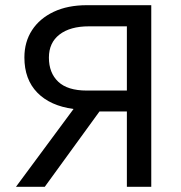

<svg xmlns="http://www.w3.org/2000/svg" viewBox="-20 -720 697 740"><path d="M41.5 0 263.5 -300Q173.5 -312 123.8 -363Q74 -414 74 -498.5Q74 -558.5 103.5 -603.8Q133 -649 187 -674.5Q241 -700 315 -700H563V0H469V-290.5H363.5L152.5 0ZM314 -371H469V-618.5H322.5Q250.5 -618.5 209.5 -587Q168.5 -555.5 168.5 -498Q168.5 -439 204.5 -405Q240.5 -371 314 -371Z"/></svg>

Font: Geologica Cursive Light
Style: Regular
Weight: 300
Designer: Sindre Bremnes, Frode Helland
Foundry: Monokrom Skriftforlag AS
Version: Version 1.010;gftools[0.9.28]